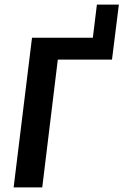

<svg xmlns="http://www.w3.org/2000/svg" viewBox="-20 -812 535 832"><path d="M465.3 -553.7H230.5L163.1 0H39.1L118.7 -648.4H382.3L399.9 -792H495.1Z"/></svg>

Font: Carlito
Style: Bold Italic
Weight: 700
Italic angle: -7°
Designer: Lukasz Dziedzic
Foundry: tyPoland Lukasz Dziedzic
Version: Version 1.104